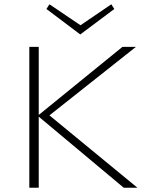

<svg xmlns="http://www.w3.org/2000/svg" viewBox="-20 -877 698 897"><path d="M514 -835 355 -716 197 -835 211 -857 356 -759 500 -857ZM622 0H558L161 -332V0H117V-658H161V-340L552 -658H615L211 -338Z"/></svg>

Font: EauTestInfant Light
Style: Regular
Weight: 300
Designer: Christian Thalmann (Catharsis Fonts)
Version: Version 0.001;PS 000.001;hotconv 1.0.88;makeotf.lib2.5.64775